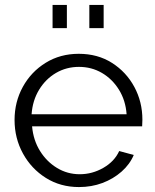

<svg xmlns="http://www.w3.org/2000/svg" viewBox="-20 -748 627 778"><path d="M300 10Q225 10 166 -27Q107 -64 73 -126Q39 -188 39 -262Q39 -335 72.5 -396Q106 -457 165 -493.5Q224 -530 299 -530Q376 -530 434 -493Q492 -456 524.5 -395.5Q557 -335 557 -263Q557 -247 556 -236H110Q115 -180 142 -136.5Q169 -93 211 -67.5Q253 -42 303 -42Q354 -42 399 -68Q444 -94 463 -136L522 -120Q506 -82 472.5 -52.5Q439 -23 395 -6.5Q351 10 300 10ZM108 -285H493Q489 -341 462 -384.5Q435 -428 393 -452.5Q351 -477 300 -477Q249 -477 207 -452.5Q165 -428 138.5 -384.5Q112 -341 108 -285ZM193 -634V-728H251V-634ZM342 -634V-728H400V-634Z"/></svg>

Font: Raleway
Style: Regular
Weight: 400
Designer: Matt McInerney, Pablo Impallari, Rodrigo Fuenzalida
Foundry: Matt McInerney, Pablo Impallari, Rodrigo Fuenzalida
Version: Version 4.101;RELEASE